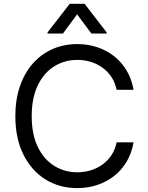

<svg xmlns="http://www.w3.org/2000/svg" viewBox="-20 -966 768 996"><path d="M380.9 9.8Q288.1 9.8 215.3 -35.6Q142.6 -81.1 101.1 -164.8Q59.6 -248.5 59.6 -363.3Q59.6 -449.7 83.5 -518.8Q107.4 -587.9 150.6 -636.7Q193.8 -685.5 252.4 -711.4Q311 -737.3 380.9 -737.3Q435.5 -737.3 484.1 -721.2Q532.7 -705.1 571.8 -674.6Q610.8 -644 637 -599.9Q663.1 -555.7 672.9 -500H585Q577.1 -538.1 557.9 -566.9Q538.6 -595.7 511 -615.5Q483.4 -635.3 450.2 -645.3Q417 -655.3 380.9 -655.3Q314.9 -655.3 261.2 -621.8Q207.5 -588.4 176 -523.2Q144.5 -458 144.5 -363.3Q144.5 -269 176 -204.1Q207.5 -139.2 261.2 -105.7Q314.9 -72.3 380.9 -72.3Q417 -72.3 450.2 -82.3Q483.4 -92.3 511 -112.1Q538.6 -131.8 557.9 -160.6Q577.1 -189.5 585 -227.5H672.9Q663.1 -171.4 637 -127.4Q610.8 -83.5 571.8 -53Q532.7 -22.5 484.1 -6.3Q435.5 9.8 380.9 9.8ZM454.1 -792 379.9 -891.6 306.6 -792H226.6V-797.9L341.8 -946.3H418.9L533.2 -797.9V-792Z"/></svg>

Font: Inter V
Style: 
Weight: 400
Designer: Rasmus Andersson
Foundry: rsms
Version: Version 4.000;git-a3f224843